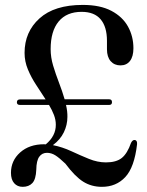

<svg xmlns="http://www.w3.org/2000/svg" viewBox="-20 -732 582 762"><path d="M23.5 -46Q23.5 -94.5 60 -127Q96.5 -159.5 155 -159.5Q158 -159.5 161.5 -159Q202 -192.5 201.5 -237.5Q201.5 -256.5 194 -276Q186.5 -295.5 174.5 -315.5H59.5Q47 -315.5 47 -326Q47 -337.5 60 -337.5H161Q143 -365.5 123.5 -395Q104 -424.5 90.8 -456.2Q77.5 -488 77.5 -522Q77.5 -605.5 136.8 -659Q196 -712.5 308.5 -712.5Q377.5 -712.5 422 -689Q466.5 -665.5 488 -626.5Q509.5 -587.5 509.5 -540.5Q509.5 -508 496 -490.2Q482.5 -472.5 458 -472.5Q434 -472.5 419.2 -489.2Q404.5 -506 404.5 -536.5V-570Q404.5 -625.5 379.5 -655.2Q354.5 -685 304 -685Q244.5 -685 212.8 -646.8Q181 -608.5 181 -537Q181 -504.5 191 -471.2Q201 -438 214 -404.2Q227 -370.5 236.5 -338H413Q424.5 -338 424.5 -326.5Q424.5 -315.5 413 -315.5H242Q248 -289.5 247.5 -268Q247.5 -236.5 233.5 -207.2Q219.5 -178 190 -156Q227.5 -148.5 263 -132Q298.5 -115.5 332.8 -101.5Q367 -87.5 400.5 -87.5Q441.5 -87.5 463.5 -105.2Q485.5 -123 500 -165Q506 -177 514.5 -176.5Q525 -175.5 524 -160Q513.5 -68 477.2 -29.2Q441 9.5 384.5 9.5Q343 9.5 310.5 -10.8Q278 -31 239.5 -82.5Q215 -106 199.2 -115.8Q183.5 -125.5 166.5 -125.5Q147 -125.5 135.8 -110Q124.5 -94.5 124 -58.5Q122.5 -20.5 108.5 -5.5Q94.5 9.5 70 9.5Q49 9.5 36.2 -5Q23.5 -19.5 23.5 -46Z"/></svg>

Font: Fraunces 144pt S050
Style: Regular
Weight: 400
Version: Version 1.000; ttfautohint (v1.8.3)